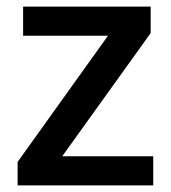

<svg xmlns="http://www.w3.org/2000/svg" viewBox="-20 -560 518 580"><path d="M442.9 -87.9H168L435.1 -460V-540H49.8V-452.1H306.2L33.2 -70.8V0H442.9Z"/></svg>

Font: Sahel SemiBold
Style: Bold
Weight: 600
Foundry: Saber Rastikerdar (saber.rastikerdar@gmail.com)
Version: Version 3.4.0